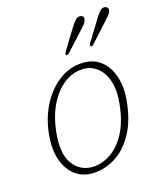

<svg xmlns="http://www.w3.org/2000/svg" viewBox="-122 -719 700 811"><g transform="rotate(-20 228.0 -313.5)"><path d="M272.5 -445.5Q321 -443.5 352.5 -414.2Q384 -385 395.2 -335.5Q406.5 -286 393.5 -223Q377.5 -142.5 341.5 -90.5Q305.5 -38.5 257.8 -14.2Q210 10 158.5 7.5Q113.5 5.5 81.8 -22.2Q50 -50 37.8 -99.8Q25.5 -149.5 39.5 -217Q53.5 -285 88 -337.5Q122.5 -390 170.5 -419Q218.5 -448 272.5 -445.5ZM168.5 -17.5Q207 -16 246 -37.2Q285 -58.5 316 -105.2Q347 -152 361.5 -226Q374 -287 363.2 -330Q352.5 -373 325.8 -396.2Q299 -419.5 263.5 -420.5Q222 -422.5 183.2 -398.5Q144.5 -374.5 114.8 -327.2Q85 -280 71 -212.5Q51.5 -117.5 81.5 -68.8Q111.5 -20 168.5 -17.5ZM398 -600Q410.5 -617 420.5 -626.8Q430.5 -636.5 443 -634.5Q451 -633 454.8 -626.5Q458.5 -620 454 -609.5Q449.5 -601.5 441.8 -594Q434 -586.5 426 -579L344.5 -503.5Q335.5 -495 330.5 -499.5Q327 -503.5 334.5 -515ZM287.5 -600Q300.5 -617 310.5 -626.8Q320.5 -636.5 333 -634Q341.5 -633 344.8 -626.5Q348 -620 343.5 -609.5Q340 -601.5 332 -593.8Q324 -586 316 -578.5L234.5 -503.5Q225.5 -495.5 221 -500Q216.5 -503.5 224.5 -515Z"/></g></svg>

Font: Fraunces 72pt S100 Thin
Style: Italic
Weight: 100
Italic angle: -16°
Version: Version 1.000; ttfautohint (v1.8.3)